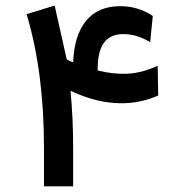

<svg xmlns="http://www.w3.org/2000/svg" viewBox="-20 -660 619 678"><path d="M334.5 -409.2Q374 -399.4 418.5 -399.4Q469.2 -399.4 523.4 -421.9L536.6 -427.7L537.1 -413.1L538.6 -329.1V-322.8L532.7 -320.3Q474.6 -295.4 408.7 -295.4Q322.3 -295.4 229 -339.4Q238.3 -242.7 238.3 -136.7V-11.7V-2H228.5H145H135.3V-11.7V-136.7Q135.3 -400.4 76.7 -600.6L73.7 -609.9L83 -612.8L162.6 -637.2L172.9 -640.1L175.3 -629.9L215.8 -449.7Q216.3 -449.2 238.3 -439.5Q241.7 -534.7 283.9 -586.4Q326.2 -638.2 404.8 -638.2Q464.4 -638.2 514.6 -606.9L519.5 -603.5L519 -597.7L511.7 -525.9L510.3 -511.2L497.6 -518.1Q457.5 -539.6 415 -539.6Q325.2 -539.6 325.2 -419.4Q325.2 -418.5 324.7 -416Q324.7 -412.1 325.4 -411.4Q326.2 -410.6 329.6 -410.2Q330.6 -409.7 331.1 -409.7Q331.5 -409.7 332.5 -409.4Q333.5 -409.2 334.5 -409.2Z"/></svg>

Font: Shabnam Medium FD-WOL
Style: Medium-FD-WOL
Weight: 500
Foundry: DejaVu fonts team - Redesigned by Saber Rastikerdar - Based on Vazir font
Version: Version 5.0.1